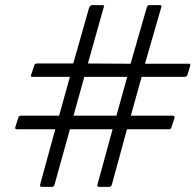

<svg xmlns="http://www.w3.org/2000/svg" viewBox="-20 -727 760 747"><path d="M195 -224H47Q42 -224 40 -226Q38 -228 40 -234L51 -268Q52 -273 55 -275Q58 -277 62 -277H210L252 -428H108Q104 -428 101.5 -429Q99 -430 101 -436L113 -471Q114 -476 116.5 -478Q119 -480 124 -480H265L327 -698Q330 -703 332 -705Q334 -707 339 -707H379Q384 -707 385 -705Q386 -703 383 -697L322 -480L488 -479L551 -698Q553 -703 555 -705Q557 -707 562 -707H602Q607 -707 608 -705Q609 -703 607 -697L544 -479H710Q718 -480 719.5 -477.5Q721 -475 720 -471L709 -435Q707 -431 704 -429.5Q701 -428 698 -428H531L489 -277H648Q656 -277 658 -275Q660 -273 659 -268L647 -232Q647 -228 643.5 -226Q640 -224 637 -224H474L415 -8Q414 -5 412 -2.5Q410 0 405 0H365Q361 0 359.5 -2.5Q358 -5 360 -12L418 -224H252L192 -8Q191 -5 189 -2.5Q187 0 182 0H142Q138 0 136.5 -2.5Q135 -5 137 -12ZM266 -277H433L475 -428H308Z"/></svg>

Font: Glory
Style: Italic
Weight: 400
Italic angle: -12°
Designer: Robert Leuschke
Foundry: Robert Leuschke
Version: Version 1.011